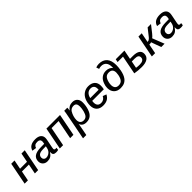

<svg xmlns="http://www.w3.org/2000/svg" viewBox="386 -2414 4311 4311"><g transform="rotate(-45 2541.5 -258.5)"><path d="M167 -235.8 121.1 0H16.6L119.6 -528.3H224.1L181.2 -309.6H401.4L444.3 -528.3H548.8L445.8 0H341.3L387.2 -235.8Z M1015.1 4.9Q968.8 4.9 946 -14.4Q923.3 -33.7 923.3 -69.8Q923.3 -78.1 924.3 -85.9Q925.3 -93.8 925.8 -101.1H922.9Q882.3 -39.1 840.1 -14.6Q797.9 9.8 737.3 9.8Q668.9 9.8 627 -31.2Q585 -72.3 585 -135.7Q585 -226.1 648.9 -272.5Q712.9 -318.8 853.5 -320.8L960.4 -322.3Q969.7 -368.7 969.7 -384.8Q969.7 -424.8 947.5 -444.3Q925.3 -463.9 884.3 -463.9Q830.1 -463.9 802.7 -444.1Q775.4 -424.3 763.7 -384.8L663.1 -398.9Q683.1 -470.2 739 -504.2Q794.9 -538.1 888.2 -538.1Q977.5 -538.1 1025.6 -500.2Q1073.7 -462.4 1073.7 -394Q1073.7 -366.7 1063.5 -317.4L1027.8 -136.7Q1022.9 -112.8 1022.9 -96.7Q1022.9 -77.6 1034.2 -69.8Q1045.4 -62 1062.5 -62Q1077.1 -62 1091.8 -65.4L1085 -3.9Q1067.4 1.5 1050 3.2Q1032.7 4.9 1015.1 4.9ZM693.8 -146Q693.8 -110.4 716.1 -88.6Q738.3 -66.9 774.4 -66.9Q818.8 -66.9 855 -90.3Q886.2 -108.4 907 -137.5Q927.7 -166.5 935.1 -200.7L947.3 -256.3L856.4 -254.9Q808.1 -253.9 778.3 -246.1Q748.5 -238.3 731 -225.1Q713.9 -212.4 703.9 -192.6Q693.8 -172.9 693.8 -146Z M1326.7 -454.6 1238.3 0H1133.8L1236.8 -528.3H1668.9L1566.4 0H1461.9L1550.3 -454.6Z M1975.6 9.8Q1915 9.8 1877.2 -15.6Q1839.4 -41 1823.7 -86.9H1821.8Q1821.3 -80.1 1819.3 -67.1Q1817.4 -54.2 1814 -35.2Q1809.6 -9.8 1797.9 51Q1786.1 111.8 1767.6 207.5H1663.6L1784.2 -416Q1786.6 -428.2 1789.1 -440.4Q1791.5 -452.6 1793.5 -464.8Q1795.9 -481 1797.9 -496.8Q1799.8 -512.7 1801.8 -528.3H1900.9Q1900.9 -521 1899.4 -504.9Q1897.9 -488.8 1895.8 -472.7Q1893.6 -456.5 1891.6 -448.2H1893.6Q1929.2 -495.6 1969 -516.8Q2008.8 -538.1 2066.9 -538.1Q2143.6 -538.1 2186.5 -491.9Q2229.5 -445.8 2229.5 -365.2Q2229.5 -266.1 2199.7 -173.3Q2169.9 -80.1 2115 -35.2Q2060.1 9.8 1975.6 9.8ZM2030.3 -460.9Q1977.5 -460.9 1942.4 -433.6Q1907.2 -406.2 1885.7 -351.1Q1874.5 -328.1 1866 -299.3Q1857.4 -270.5 1853 -241.5Q1848.6 -212.4 1848.6 -188Q1848.6 -129.9 1877.9 -97.4Q1907.2 -64.9 1959.5 -64.9Q2016.6 -64.9 2049.3 -100.1Q2065.9 -117.7 2079.1 -147Q2092.3 -176.3 2101.6 -211.4Q2110.8 -246.6 2115.5 -282Q2120.1 -317.4 2120.1 -346.2Q2120.1 -403.3 2098.6 -432.1Q2077.1 -460.9 2030.3 -460.9Z M2403.3 -241.2Q2400.4 -224.6 2399.4 -189.9Q2399.4 -129.4 2428.5 -97.2Q2457.5 -64.9 2516.1 -64.9Q2559.6 -64.9 2594 -87.4Q2628.4 -109.9 2647.9 -150.4L2732.9 -118.2Q2696.8 -49.3 2642.1 -19.8Q2587.4 9.8 2506.3 9.8Q2406.2 9.8 2350.3 -45.4Q2294.4 -100.6 2294.4 -199.7Q2294.4 -298.3 2329.1 -376.5Q2364.3 -453.6 2427.7 -495.8Q2491.2 -538.1 2571.8 -538.1Q2672.9 -538.1 2728.3 -487.1Q2783.7 -436 2783.7 -342.8Q2783.7 -293 2772 -241.2ZM2416.5 -316.4H2682.1L2683.6 -349.1Q2683.6 -406.7 2654.5 -436.3Q2625.5 -465.8 2573.2 -465.8Q2514.2 -465.8 2473.6 -427.2Q2433.1 -388.7 2416.5 -316.4Z M3062.5 9.8Q2960.9 9.8 2903.6 -48.3Q2846.2 -106.4 2846.2 -206.1Q2846.7 -270 2869.1 -326.2Q2897.5 -411.1 2956.5 -457Q3015.6 -502.9 3097.2 -502.9Q3148.9 -502.9 3192.1 -483.2Q3235.4 -463.4 3257.3 -430.7L3258.8 -467.3Q3258.8 -556.6 3216.6 -604.7Q3174.3 -652.8 3097.7 -652.8Q3059.1 -652.8 3021.5 -638.7L2998.5 -706.5Q3018.1 -714.8 3043.7 -720Q3069.3 -725.1 3095.7 -725.1Q3222.2 -725.1 3289.1 -649.9Q3356 -574.7 3356 -426.3Q3356 -391.1 3352.3 -351.8Q3348.6 -312.5 3340.3 -269Q3329.6 -214.4 3312.7 -169.2Q3295.9 -124 3272.5 -90.8Q3236.3 -39.6 3184.6 -14.9Q3132.8 9.8 3062.5 9.8ZM3069.8 -64.9Q3127.4 -64.9 3164.6 -96.7Q3189 -117.7 3205.1 -156.5Q3221.2 -195.3 3228.8 -236.6Q3236.3 -277.8 3236.3 -306.6Q3236.3 -430.2 3118.2 -430.2Q3059.1 -430.2 3023.9 -397.9Q3003.4 -379.4 2988.5 -348.4Q2973.6 -317.4 2964.4 -278.8Q2953.6 -236.3 2953.6 -194.8Q2953.6 -132.8 2982.9 -98.9Q3012.2 -64.9 3069.8 -64.9Z M3980.5 -164.1Q3980.5 -79.1 3916.7 -34.7Q3853 9.8 3730 9.8Q3615.2 9.8 3508.8 -10.3L3595.2 -454.6H3423.3L3438 -528.3H3713.9L3671.4 -308.6H3762.2Q3871.6 -308.6 3926 -272.5Q3980.5 -236.3 3980.5 -164.1ZM3625 -70.8Q3675.3 -61.5 3733.9 -61.5Q3798.8 -61.5 3834.7 -85Q3870.6 -108.4 3870.6 -158.2Q3870.6 -198.2 3841.8 -218.3Q3813 -238.3 3751 -238.3H3657.7Z M4204.6 -228 4160.6 0H4056.2L4158.7 -528.3H4263.2L4218.3 -298.3Q4239.3 -298.8 4253.2 -304.2Q4267.1 -309.6 4284.2 -324.2Q4292.5 -331.1 4303.5 -342.8Q4314.5 -354.5 4327.1 -371.1L4450.7 -528.3H4557.6L4425.8 -360.4Q4377.9 -301.3 4349.6 -283.2L4460.4 0H4354.5L4269.5 -236.8Q4246.6 -228 4204.6 -228Z M4973.6 4.9Q4927.2 4.9 4904.5 -14.4Q4881.8 -33.7 4881.8 -69.8Q4881.8 -78.1 4882.8 -85.9Q4883.8 -93.8 4884.3 -101.1H4881.3Q4840.8 -39.1 4798.6 -14.6Q4756.3 9.8 4695.8 9.8Q4627.4 9.8 4585.4 -31.2Q4543.5 -72.3 4543.5 -135.7Q4543.5 -226.1 4607.4 -272.5Q4671.4 -318.8 4812 -320.8L4918.9 -322.3Q4928.2 -368.7 4928.2 -384.8Q4928.2 -424.8 4906 -444.3Q4883.8 -463.9 4842.8 -463.9Q4788.6 -463.9 4761.2 -444.1Q4733.9 -424.3 4722.2 -384.8L4621.6 -398.9Q4641.6 -470.2 4697.5 -504.2Q4753.4 -538.1 4846.7 -538.1Q4936 -538.1 4984.1 -500.2Q5032.2 -462.4 5032.2 -394Q5032.2 -366.7 5022 -317.4L4986.3 -136.7Q4981.4 -112.8 4981.4 -96.7Q4981.4 -77.6 4992.7 -69.8Q5003.9 -62 5021 -62Q5035.6 -62 5050.3 -65.4L5043.5 -3.9Q5025.9 1.5 5008.5 3.2Q4991.2 4.9 4973.6 4.9ZM4652.3 -146Q4652.3 -110.4 4674.6 -88.6Q4696.8 -66.9 4732.9 -66.9Q4777.3 -66.9 4813.5 -90.3Q4844.7 -108.4 4865.5 -137.5Q4886.2 -166.5 4893.6 -200.7L4905.8 -256.3L4814.9 -254.9Q4766.6 -253.9 4736.8 -246.1Q4707 -238.3 4689.5 -225.1Q4672.4 -212.4 4662.4 -192.6Q4652.3 -172.9 4652.3 -146Z"/></g></svg>

Font: Arimo Medium
Style: Italic
Weight: 500
Italic angle: -12°
Designer: Steve Matteson
Foundry: Monotype Imaging Inc.
Version: Version 1.33